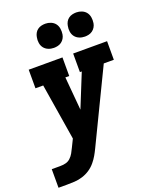

<svg xmlns="http://www.w3.org/2000/svg" viewBox="-182 -849 954 1165"><g transform="rotate(-20 295.0 -266.5)"><path d="M-10 215V95H44Q62 95 79.5 91Q97 87 110.5 74.5Q124 62 133 46Q142 30 150 13L174 -36L115 -400H65V-520H283V-400H258L277 -185L364 -400H352V-520H571V-400H506L281 66Q271 87 259.5 107Q248 127 233 145Q216 166 193.5 181Q171 196 145.5 204Q120 212 95 213.5Q70 215 44 215ZM455 -592Q436 -592 419 -599Q402 -606 391.5 -619.5Q381 -633 378 -651.5Q375 -670 379 -689Q381 -702 387.5 -714Q394 -726 405 -734Q416 -742 429 -745Q442 -748 455 -748Q473 -748 490 -741Q507 -734 517.5 -720.5Q528 -707 531 -688.5Q534 -670 531 -651Q529 -638 522 -626Q515 -614 504 -606Q493 -598 480 -595Q467 -592 455 -592ZM255 -592Q236 -592 219 -599Q202 -606 191.5 -619.5Q181 -633 178 -651.5Q175 -670 179 -689Q181 -702 187.5 -714Q194 -726 205 -734Q216 -742 229 -745Q242 -748 255 -748Q273 -748 290 -741Q307 -734 317.5 -720.5Q328 -707 331 -688.5Q334 -670 331 -651Q329 -638 322 -626Q315 -614 304 -606Q293 -598 280 -595Q267 -592 255 -592Z"/></g></svg>

Font: Iosevka Etoile Heavy Oblique
Style: Regular
Weight: 900
Italic angle: -9°
Designer: Belleve Invis
Foundry: Belleve Invis
Version: Version 15.5.2; ttfautohint (v1.8.4)